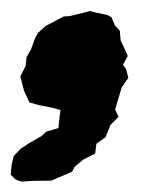

<svg xmlns="http://www.w3.org/2000/svg" viewBox="-45 -184 308 355"><path d="M9.4 5.4 -0.6 -16.2 -7.4 -42.8 2.4 -62.2 4.2 -78.6 12.2 -92.4 20.4 -114.6 25.2 -123.2 39.4 -136 72.8 -153.6 83.4 -154.2 111.8 -161 121.2 -163.6 132 -160.8 153.4 -156.4 161.2 -152 167.4 -137 176.4 -127.4 178.2 -108.8 184.2 -96.4 191.2 -80.6 182.4 -64.2 188.4 -55.8 192.2 -39.8 180 -22.2 167.8 18.4 174.2 32 159.2 47.2 150 69.8 133.2 81.8 131 99.8 109 111 93 124.6 88.2 133.6 49.6 150 15.8 150.4 -5 151.8 -15.8 148.2 -25.2 139 -23.6 121 -19.6 104.4 -6.4 90.6 10 80 31.8 67.6 40.2 59.6 63 52.8 65.2 31.6 66.8 19.4 50.2 14.8 27 10.4Z"/></svg>

Font: Winky Rough
Style: Italic
Weight: 400
Italic angle: -8.97852°
Designer: Simon Atzbach
Foundry: typofactur
Version: Version 1.206